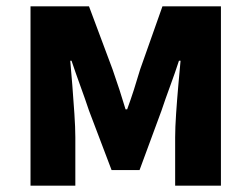

<svg xmlns="http://www.w3.org/2000/svg" viewBox="-20 -584 790 604"><path d="M76 0V-564H260L334 -366Q346 -332 356 -301Q366 -270 375 -240H380Q391 -270 401 -301Q411 -332 421 -366L491 -564H675V0H531V-152Q531 -182 534 -226.5Q537 -271 541 -316Q545 -361 548 -393H543Q531 -356 515.5 -314Q500 -272 488 -236L419 -49H331L260 -236Q248 -272 232.5 -314.5Q217 -357 205 -393H201Q204 -361 207.5 -316Q211 -271 214 -226.5Q217 -182 217 -152V0Z"/></svg>

Font: Noto Sans SC ExtraBold
Style: Regular
Weight: 800
Designer: Ryoko NISHIZUKA 西塚涼子 (kana, bopomofo & ideographs); Paul D. Hunt (Latin, Greek & Cyrillic); Sandoll Communications 산돌커뮤니
Foundry: Adobe
Version: Version 2.004-H2;hotconv 1.0.118;makeotfexe 2.5.65603